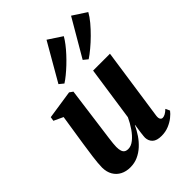

<svg xmlns="http://www.w3.org/2000/svg" viewBox="-238 -956 1087 1087"><g transform="rotate(-45 305.0 -412.5)"><path d="M157.5 11.5Q124 11.5 98.5 -1.8Q73 -15 58.2 -40.2Q43.5 -65.5 43 -101Q43 -116.5 45 -138.2Q47 -160 50.2 -184.5Q53.5 -209 57 -232.2Q60.5 -255.5 63 -274L91.5 -457.5L35.5 -483.5L39.5 -508.5L212 -534.5L232.5 -520L201 -284Q198.5 -264 195.2 -240.8Q192 -217.5 189 -195Q186 -172.5 184.2 -154.5Q182.5 -136.5 182.5 -127Q182.5 -107.5 186.5 -95Q190.5 -82.5 199.2 -76.5Q208 -70.5 223 -70.5Q246 -70.5 269.2 -89.2Q292.5 -108 313 -137.8Q333.5 -167.5 348 -199.5L395.5 -525.5H530.5L467.5 -91.5Q465.5 -74 470.8 -65.8Q476 -57.5 485.5 -57.5Q494.5 -57.5 506 -63.5Q517.5 -69.5 531.5 -83L543.5 -57.5Q533 -43 513.2 -27.2Q493.5 -11.5 466.8 -0.5Q440 10.5 408.5 10.5Q370.5 10.5 353 -6Q335.5 -22.5 334.5 -49Q334.5 -53 335.5 -63.2Q336.5 -73.5 338.2 -86.8Q340 -100 342.2 -114Q344.5 -128 346 -139.5L344.5 -140Q331 -111 312.8 -84Q294.5 -57 271 -35.5Q247.5 -14 219.2 -1.2Q191 11.5 157.5 11.5ZM229 -588.5 202.5 -610 332.5 -835.5 416 -780.5Q405.5 -762 389 -740.5Q372.5 -719 352 -696.8Q331.5 -674.5 309.8 -654Q288 -633.5 267.2 -616.5Q246.5 -599.5 229 -588.5ZM423 -588.5 396.5 -610 527 -833.5 610.5 -779Q597.5 -755 574.8 -727.8Q552 -700.5 525 -673.8Q498 -647 471.2 -624.8Q444.5 -602.5 423 -588.5Z"/></g></svg>

Font: Merriweather 96pt
Style: Bold Italic
Weight: 700
Italic angle: -7.8°
Version: Version 2.101